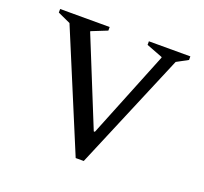

<svg xmlns="http://www.w3.org/2000/svg" viewBox="-103 -680 856 805"><g transform="rotate(20 325.5 -277.5)"><path d="M310 5 92 -518 35 -544V-560H256V-544L186 -516V-513L343 -126H348L504 -513V-516L431 -544V-560H616V-544L566 -517L346 5Z"/></g></svg>

Font: Spectral SC
Style: Regular
Weight: 400
Designer: Jean-Baptiste Levee
Foundry: Production Type
Version: Version 2.001